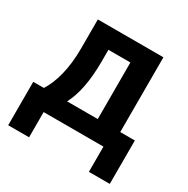

<svg xmlns="http://www.w3.org/2000/svg" viewBox="-151 -649 902 923"><g transform="rotate(30 300.0 -188.0)"><path d="M14 140H130V0H462V140H578V-101H497V-516H133V-356C133 -241 109 -158 73 -101H14ZM202 -101C233 -160 250 -241 250 -352V-415H372V-101Z"/></g></svg>

Font: IBM Mono SemiBold
Style: Regular
Weight: 600
Monospace: yes
Designer: Mike Abbink, Paul van der Laan, Pieter van Rosmalen
Foundry: Bold Monday
Version: Version 2.3